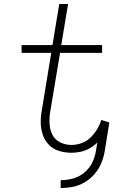

<svg xmlns="http://www.w3.org/2000/svg" viewBox="-20 -755 616 959"><path d="M283 184Q314 184 344.5 178Q375 172 403 155.5Q431 139 452.5 114Q474 89 486 59.5Q498 30 503 0L526 -143L486 -156Q478 -131 464.5 -108.5Q451 -86 431.5 -67.5Q412 -49 387 -40Q362 -31 337 -31Q307 -31 280.5 -44Q254 -57 241.5 -82.5Q229 -108 227.5 -138Q226 -168 231 -198L280 -491H490V-530H286L320 -735H276L242 -530H88V-491H236L189 -205Q183 -173 183.5 -141.5Q184 -110 194 -81Q204 -52 225 -31Q246 -10 275.5 -1Q305 8 337 8Q360 8 383 3Q406 -2 427.5 -14Q449 -26 466 -43L459 0Q454 30 440 58.5Q426 87 400 108Q374 129 343.5 137Q313 145 283 145Z"/></svg>

Font: Iosevka Sparkle Extralight
Style: Italic
Weight: 200
Italic angle: -9°
Designer: Belleve Invis
Foundry: Belleve Invis
Version: Version 4.5.0; ttfautohint (v1.8.3)